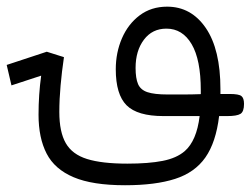

<svg xmlns="http://www.w3.org/2000/svg" viewBox="-93 -341 742 568"><path d="M276.9 207Q180.7 207 124.8 183.3Q68.8 159.7 44.9 113.3Q21 66.9 21 -1.5Q21 -61 28.8 -117.2L-59.1 -88.4L-73.2 -148.9L45.4 -188L96.2 -171.9Q89.8 -128.9 86.2 -87.9Q82.5 -46.9 82.5 -9.8Q82.5 49.3 101.6 82.5Q120.6 115.7 164.6 129.4Q208.5 143.1 283.7 143.1Q346.7 143.1 387.9 135Q429.2 127 453.6 106Q488.8 75.2 497.6 2.4H390.6Q313.5 2.4 281.5 -29.5Q249.5 -61.5 249.5 -136.2Q249.5 -185.5 267.8 -227.8Q286.1 -270 320.3 -295.7Q354.5 -321.3 401.4 -321.3Q472.7 -321.3 515.9 -258.1Q559.1 -194.8 559.1 -77.1Q559.1 -69.8 559.1 -63H586.4Q613.3 -63 621.1 -56.9Q628.9 -50.8 628.9 -33.7Q628.9 -10.7 618.4 -4.2Q607.9 2.4 579.1 2.4H555.2Q545.9 80.1 514.6 124.8Q483.4 169.4 425 188.2Q366.7 207 276.9 207ZM501 -62.5Q501 -67.9 501 -73.7Q501 -164.6 473.9 -210.4Q446.8 -256.3 399.4 -256.3Q357.4 -256.3 332.8 -223.6Q308.1 -190.9 308.1 -140.1Q308.1 -109.4 315.4 -92.3Q322.8 -75.2 343 -68.4Q363.3 -61.5 402.8 -61.5Q423.3 -61.5 449.2 -61.5Q474.6 -61.5 501 -62.5Z"/></svg>

Font: CaskaydiaCove NFP Light
Style: Regular
Weight: 300
Designer: Aaron Bell
Foundry: Saja Typeworks
Version: Version 2111.001; VTT 6.35;Nerd Fonts 3.1.1